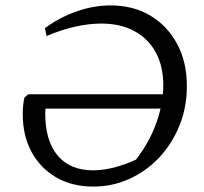

<svg xmlns="http://www.w3.org/2000/svg" viewBox="-20 -680 755 709"><path d="M324 9Q246 9 187.5 -25Q129 -59 96.5 -119Q64 -179 64 -259Q64 -275 65.5 -290Q67 -305 70 -319L84 -332H623L614 -279H115L151 -307Q149 -285 148 -277Q147 -269 147 -262Q147 -160 193 -105.5Q239 -51 324 -51Q367 -51 416 -65.5Q465 -80 521 -109L465 -70Q493 -102 515 -138Q537 -174 552 -212Q567 -250 575 -289Q583 -328 583 -365Q583 -435 555.5 -486Q528 -537 476.5 -565Q425 -593 354 -593Q309 -593 257.5 -581.5Q206 -570 152 -547L146 -576Q200 -616 263 -638Q326 -660 388 -660Q472 -660 535 -622.5Q598 -585 634 -518Q670 -451 670 -362Q670 -284 643 -217Q616 -150 569 -99.5Q522 -49 459 -20Q396 9 324 9Z"/></svg>

Font: Piazzolla 24pt
Style: Italic
Weight: 400
Italic angle: -11.3°
Designer: Juan Pablo del Peral
Foundry: Huerta Tipografica
Version: Version 2.005